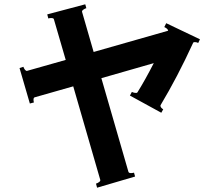

<svg xmlns="http://www.w3.org/2000/svg" viewBox="-20 -801 1040 894"><path d="M754 -693 911 -618 903 -601Q895 -605 887 -605Q880 -605 879 -601Q806 -442 728 -312Q727 -311 727 -309Q727 -300 740 -292L731 -276L585 -356L594 -373Q600 -370 608.5 -368.5Q617 -367 620 -371Q655 -427 696 -507L452 -437L578 -1Q580 5 590 5Q596 5 604 3L609 21L432 73L427 54Q434 52 441 47Q448 42 447 37L321 -399L142 -348Q136 -347 136 -336Q136 -330 138 -324L119 -319L71 -484L89 -490Q91 -483 96 -476.5Q101 -470 106 -471L286 -522L231 -711Q230 -717 218 -717Q211 -717 205 -715L200 -734L377 -781L382 -763Q375 -761 368 -756Q361 -751 362 -746L416 -559L763 -658Q762 -667 745 -675Z"/></svg>

Font: Aoboshi One
Style: Regular
Weight: 400
Designer: IKIMOJI
Foundry: Natsumi Matsuba
Version: Version 1.000; ttfautohint (v1.8.3)